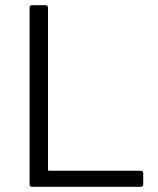

<svg xmlns="http://www.w3.org/2000/svg" viewBox="-20 -720 608 740"><path d="M104 0Q94 0 94 -10V-690Q94 -700 104 -700H155Q165 -700 165 -690V-66Q165 -62 169 -62H522Q532 -62 532 -52V-10Q532 0 522 0Z"/></svg>

Font: LinhAnh
Style: Regular
Weight: 400
Designer: Jeremy Tribby
Foundry: Tribby Type
Version: Version 1.408